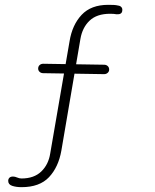

<svg xmlns="http://www.w3.org/2000/svg" viewBox="-20 -679 640 795"><path d="M69 96Q47 96 30.5 90.5Q14 85 14 70Q14 62 19 57Q24 52 34 52Q42 52 51 56Q60 60 69 60Q121 60 151 31Q181 2 188 -44L268 -508Q279 -576 318 -617.5Q357 -659 428 -659Q442 -659 451.5 -658.5Q461 -658 469 -656Q478 -655 483 -649Q488 -643 486 -633Q485 -626 479 -622.5Q473 -619 462 -620Q457 -621 450.5 -621.5Q444 -622 436 -622Q381 -622 351 -593.5Q321 -565 313 -518L234 -55Q222 13 183 54.5Q144 96 69 96ZM411 -372 159 -376Q150 -376 144 -381.5Q138 -387 138 -395Q138 -404 144 -409.5Q150 -415 159 -415L411 -411Q420 -411 426 -405.5Q432 -400 432 -391Q432 -383 426 -377.5Q420 -372 411 -372Z"/></svg>

Font: Quicksand Variable Light
Style: Regular
Weight: 300
Designer: Andrew Paglinawan
Foundry: Andrew Paglinawan
Version: Version 3.004